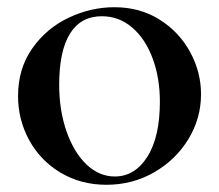

<svg xmlns="http://www.w3.org/2000/svg" viewBox="-20 -500 607 532"><path d="M30 -234Q30 -310 69.5 -366Q109 -422 170.5 -451Q232 -480 297 -480Q368 -480 422.5 -445.5Q477 -411 507 -355.5Q537 -300 537 -239Q537 -172 502 -114.5Q467 -57 407 -22.5Q347 12 275 12Q204 12 148 -21.5Q92 -55 61 -111.5Q30 -168 30 -234ZM423 -218Q423 -284 403 -338Q383 -392 346.5 -423.5Q310 -455 262 -455Q204 -455 174 -407Q144 -359 144 -265Q144 -194 164.5 -135.5Q185 -77 220 -44Q255 -11 298 -11Q354 -11 388.5 -66Q423 -121 423 -218Z"/></svg>

Font: Cormorant Unicase
Style: Bold
Weight: 700
Designer: Christian Thalmann (Catharsis Fonts)
Foundry: Catharsis Fonts
Version: Version 4.000